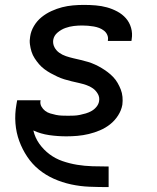

<svg xmlns="http://www.w3.org/2000/svg" viewBox="-20 -548 640 783"><path d="M422 215Q383 215 345 213.5Q307 212 270 204Q233 196 199.5 181Q166 166 138.5 143.5Q111 121 91 91Q71 61 58.5 27Q46 -7 43 -45Q40 -83 47 -122L50 -139H146L145 -137Q143 -124 149 -113.5Q155 -103 164 -96Q173 -89 184.5 -85.5Q196 -82 208 -79.5Q220 -77 232.5 -76.5Q245 -76 258 -76Q270 -76 282 -76.5Q294 -77 306 -79.5Q318 -82 330 -85.5Q342 -89 353.5 -95.5Q365 -102 373.5 -112.5Q382 -123 384 -135Q387 -151 379 -165Q371 -179 359 -187.5Q347 -196 332.5 -201Q318 -206 302.5 -209.5Q287 -213 272 -216.5Q257 -220 242.5 -224.5Q228 -229 214 -235.5Q200 -242 186.5 -249.5Q173 -257 161 -266Q149 -275 139.5 -286Q130 -297 121.5 -310Q113 -323 108.5 -337.5Q104 -352 102 -367.5Q100 -383 103 -399Q106 -421 118.5 -442Q131 -463 149.5 -478Q168 -493 190 -503Q212 -513 233.5 -518.5Q255 -524 277.5 -526Q300 -528 322 -528Q347 -528 370.5 -526Q394 -524 416 -518Q438 -512 458.5 -501Q479 -490 493.5 -473.5Q508 -457 514.5 -434.5Q521 -412 517 -388L516 -381H420V-384Q422 -395 417.5 -405.5Q413 -416 404 -423Q395 -430 384.5 -434Q374 -438 362.5 -440Q351 -442 339 -443Q327 -444 315 -444Q298 -444 281 -442Q264 -440 247 -434Q230 -428 215 -415.5Q200 -403 197 -385Q195 -369 202 -355.5Q209 -342 221.5 -333Q234 -324 249 -319Q264 -314 279 -310.5Q294 -307 309 -303.5Q324 -300 339 -295.5Q354 -291 368 -284.5Q382 -278 394.5 -270.5Q407 -263 419 -254Q431 -245 441.5 -234Q452 -223 459.5 -210Q467 -197 472.5 -183Q478 -169 479.5 -153Q481 -137 479 -121Q475 -98 461.5 -77Q448 -56 429 -41Q410 -26 387.5 -16.5Q365 -7 342 -1.5Q319 4 296 6Q273 8 251 8Q215 8 180.5 3Q146 -2 116 -16Q123 14 140.5 38.5Q158 63 182 81Q206 99 235 109Q264 119 294.5 124Q325 129 357.5 130Q390 131 422 131H423V215Z"/></svg>

Font: Iosevka Aile Medium Oblique
Style: Regular
Weight: 500
Italic angle: -9°
Designer: Belleve Invis
Foundry: Belleve Invis
Version: Version 31.1.0; ttfautohint (v1.8.4)